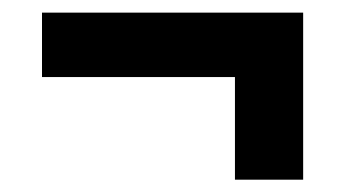

<svg xmlns="http://www.w3.org/2000/svg" viewBox="-20 -381 550 304"><path d="M460 -96.5H352V-323H460ZM46.5 -259V-361H460V-259Z"/></svg>

Font: Anek Telugu SemiBold
Style: Regular
Weight: 600
Designer: Omkar Bhoir (Telugu), Yesha Goshar (Latin)
Foundry: Ek Type
Version: Version 1.003